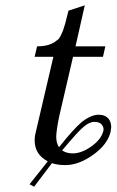

<svg xmlns="http://www.w3.org/2000/svg" viewBox="-20 -604 437 720"><path d="M293 -127.9Q275.4 -114.3 212.9 -40Q229 -28.8 252.9 -28.8Q285.6 -28.8 322.3 -54.7Q358.9 -80.6 367.2 -111.8Q371.1 -125 361.8 -136.2Q354 -147 334 -147Q314.9 -147 293 -127.9ZM113.8 -106.9 180.2 -391.1H109.9L119.1 -430.2Q168.5 -430.2 193.8 -453.1L200.2 -458Q217.8 -481.9 231.9 -544.9L236.8 -564L297.9 -584L263.2 -430.2H375L366.2 -391.1H253.9L202.1 -168Q190.9 -113.3 190.9 -90.8Q190.9 -67.4 201.2 -51.8Q255.4 -120.1 286.1 -146Q321.3 -173.8 350.1 -173.8Q375 -173.8 388.2 -157.2Q397 -145 397 -127Q397 -122.6 395 -110.8Q383.8 -62.5 329.6 -23.7Q275.4 15.1 225.1 15.1Q195.8 15.1 174.8 7.8L107.9 96.2L90.8 86.9L159.2 1Q109.9 -24.4 109.9 -78.1Q109.9 -93.8 113.8 -106.9Z"/></svg>

Font: Common Serif
Style: Bold Italic
Weight: 700
Italic angle: -12°
Designer: Philipp H. Poll, Khaled Hosny
Foundry: Stefan Peev, Context Ltd.
Version: Version 1.026